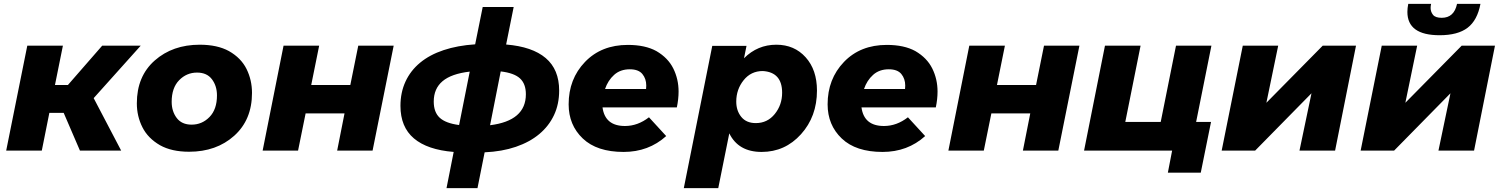

<svg xmlns="http://www.w3.org/2000/svg" viewBox="-20 -778 7756 992"><path d="M121 -542H305L264 -339H331L508 -542H707L464 -271L606 0H393L309 -195H235L196 0H12Z M957 6Q867 6 807 -27.5Q744.5 -63.5 715.8 -120.5Q687 -177.5 687 -244Q687 -384 779.5 -465.5Q872 -547 1012 -547Q1103 -547 1163 -514Q1225.5 -478.5 1253.8 -421.5Q1282 -364.5 1282 -298Q1282 -159 1190 -76.5Q1098 6 957 6ZM970 -134Q1024 -134 1062.5 -173.5Q1101 -213 1101 -285Q1101 -334 1075 -368.5Q1049 -403 998 -403Q944 -403 905.5 -363.5Q867 -324 867 -252Q867 -203 893 -168.5Q919 -134 970 -134Z M1445 -542H1629L1588 -339H1790L1831 -542H2014L1905 0H1722L1760 -192H1559L1520 0H1337Z M2474 -742H2634L2595 -548Q2730 -537 2799.5 -478Q2869 -419 2869 -310Q2869 -240 2842.5 -183.5Q2816 -127 2766.5 -85.5Q2717 -44 2645.5 -19.5Q2574 5 2484 9L2447 194H2287L2324 7Q2188 -4 2118.5 -63Q2049 -122 2049 -231Q2049 -300 2075 -356.5Q2101 -413 2150.5 -454Q2200 -495 2272 -519Q2344 -543 2435 -549ZM2512 -131Q2697 -154 2697 -291Q2697 -345 2666.5 -373Q2636 -401 2567 -409ZM2407 -408Q2312 -397 2266.5 -358.5Q2221 -320 2221 -253Q2221 -198 2252 -169.5Q2283 -141 2352 -132Z M3202 7Q3064 7 2991 -62.5Q2918 -132 2918 -239Q2918 -370 3002.5 -458Q3087 -546 3224 -546Q3313.5 -546 3371.5 -514Q3431.5 -479 3458.8 -424Q3486 -369 3486 -305Q3486 -266 3477 -223H3093Q3106 -127 3209 -127Q3275 -127 3333 -172L3422 -75Q3331 7 3202 7ZM3318 -318 3319 -336Q3319 -371 3299 -395.5Q3279 -420 3234 -420Q3185 -420 3153 -391.2Q3121 -362.5 3106 -318Z M3691 194H3513L3660 -541H3837L3824 -477Q3894 -547 3991 -547Q4084 -547 4142.5 -482Q4201 -417 4201 -310Q4201 -176 4118.5 -84.5Q4036 7 3915 7Q3795 7 3748 -89ZM3885 -142Q3945 -142 3983 -189Q4021 -236 4021 -299Q4021 -405 3921 -411Q3860 -411 3822 -363.5Q3784 -316 3784 -253Q3784 -206 3810 -174Q3836 -142 3885 -142Z M4540 7Q4402 7 4329 -62.5Q4256 -132 4256 -239Q4256 -370 4340.5 -458Q4425 -546 4562 -546Q4651.5 -546 4709.5 -514Q4769.5 -479 4796.8 -424Q4824 -369 4824 -305Q4824 -266 4815 -223H4431Q4444 -127 4547 -127Q4613 -127 4671 -172L4760 -75Q4669 7 4540 7ZM4656 -318 4657 -336Q4657 -371 4637 -395.5Q4617 -420 4572 -420Q4523 -420 4491 -391.2Q4459 -362.5 4444 -318Z M4988 -542H5172L5131 -339H5333L5374 -542H5557L5448 0H5265L5303 -192H5102L5063 0H4880Z M5689 -542H5873L5794 -148H5977L6056 -542H6239L6160 -148H6237L6184 114H6014L6036 0H5581Z M6401 -542H6584L6523 -247L6814 -542H6986L6878 0H6694L6756 -296L6465 0H6292Z M7119 -542H7302L7241 -247L7532 -542H7704L7596 0H7412L7474 -296L7183 0H7010ZM7418 -596Q7251.5 -596 7251.5 -716.5Q7251.5 -735.5 7256 -758H7374Q7371.5 -746.5 7371.5 -737Q7371.5 -717 7383.8 -701.5Q7396 -686 7429 -686Q7493 -686 7508 -758H7629Q7613 -673 7562.5 -634.5Q7512 -596 7418 -596Z"/></svg>

Font: Argentum Sans
Style: Bold Italic
Weight: 700
Italic angle: -11°
Designer: Julieta Ulanovsky (font), Cristiano Sobral (main changes and remaster)
Foundry: Julieta Ulanovsky (font), Cristiano Sobral (main changes and remaster)
Version: Version 2.007;June 15, 2022;FontCreator 14.0.0.2814 64-bit; 